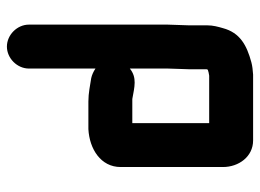

<svg xmlns="http://www.w3.org/2000/svg" viewBox="-116 -390 735 542"><g transform="rotate(90 251.0 -119.5)"><path d="M176 -286V-336C177 -337 177 -338 177 -339C182 -341 188 -342 194 -343H328V-126H260C226 -132 200 -140 174 -119V-226C174 -240 176 -273 176 -286ZM50 -226V166C50 199 79 228 112 228C145 228 174 199 174 166V-22C183 -16 192 -12 201 -10C221 -7 243 -2 267 -2H345C401 -5 452 -37 452 -93V-382C452 -426 423 -467 377 -467H191C178 -466 167 -465 156 -462C108 -449 73 -430 60 -382C56 -368 52 -354 52 -337V-285C52 -272 50 -239 50 -226Z"/></g></svg>

Font: Electronic
Style: Thk
Weight: 900
Version: Version 1.011